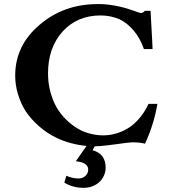

<svg xmlns="http://www.w3.org/2000/svg" viewBox="-20 -694 824 931"><path d="M743.2 -190.4Q735.8 -144.5 720.5 -94.5Q705.1 -44.4 683.1 2.9Q659.7 -3.9 621.1 -3.9Q615.2 -3.9 602.5 -2.4Q589.8 -1 573.5 1.2Q557.1 3.4 538.6 5.9Q520 8.3 502 10.5Q483.9 12.7 467.5 14.2Q451.2 15.6 439.5 15.6L428.7 34.2Q492.2 52.2 492.2 118.2Q492.2 139.2 484.1 157.2Q476.1 175.3 461.9 188.5Q447.8 201.7 428.2 209.2Q408.7 216.8 385.3 216.8Q333 216.8 292 191.4Q293 187.5 295.9 178.2Q298.8 168.9 301.8 158.2Q314.5 164.1 329.6 167.7Q344.7 171.4 361.3 171.4Q370.6 171.4 379.2 168.2Q387.7 165 394 159.2Q400.4 153.3 404.1 145.5Q407.7 137.7 407.7 128.4Q407.7 93.8 347.7 87.9L399.4 13.7Q359.9 9.8 322 -0.5Q284.2 -10.7 250.5 -27.3Q206.1 -49.3 168.5 -82.5Q130.9 -115.7 105 -153.8Q81.1 -191.9 67.4 -236.3Q53.7 -280.8 53.7 -327.6Q53.7 -473.1 171.4 -573.2Q230.5 -624 301.8 -649.4Q373 -674.8 459.5 -674.3Q485.4 -674.3 510.5 -670.9Q535.6 -667.5 558.6 -662.4Q581.5 -657.2 601.1 -651.1Q620.6 -645 635.3 -639.6Q645 -636.2 652.6 -633.5Q660.2 -630.9 662.1 -630.9Q674.3 -630.9 682.6 -641.6H710Q710.4 -636.7 711.2 -622.6Q711.9 -608.4 712.9 -589.6Q713.9 -570.8 715.1 -549.8Q716.3 -528.8 717.3 -509.8Q718.3 -490.7 719 -476.1Q719.7 -461.4 719.7 -456.1H677.7Q660.2 -507.3 629.4 -544.4Q598.6 -581.5 560.5 -600.1Q539.1 -609.4 515.6 -614.3Q492.2 -619.1 467.8 -619.1Q355 -619.1 283.7 -541.5Q212.9 -461.9 212.9 -338.9Q212.9 -297.9 221.2 -261.2Q229.5 -224.6 245.6 -190.4Q262.7 -155.3 288.1 -127.2Q313.5 -99.1 344.7 -78.1Q375.5 -57.6 409.4 -47.9Q443.4 -38.1 479.5 -37.6Q515.6 -37.6 549.6 -48.6Q583.5 -59.6 612.8 -80.1Q640.1 -100.1 662.4 -128.4Q684.6 -156.7 700.2 -190.4Z"/></svg>

Font: XB Niloofar
Style: Bold
Weight: 700
Designer: Behnam
Foundry: Irmug
Version: Version 7.201 2008